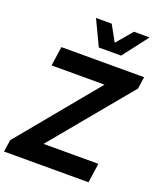

<svg xmlns="http://www.w3.org/2000/svg" viewBox="-197 -1111 1029 1223"><g transform="rotate(20 317.5 -500.0)"><path d="M319.8 -829.1 238.8 -1000H345.2L404.8 -892.1L496.1 -1000H602.1L471.2 -829.1ZM570.8 -131.8 551.8 0H-21L-8.8 -81.1L435.1 -619.1H76.2L95.2 -750H655.8L644 -668.9L199.2 -131.8Z"/></g></svg>

Font: Oakes Grotesk
Style: Bold Italic
Weight: 700
Designer: Samuel Oakes
Foundry: Samuel Oakes
Version: Version 1.0 | wf-rip DC20170320